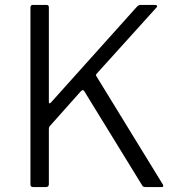

<svg xmlns="http://www.w3.org/2000/svg" viewBox="-20 -762 730 782"><path d="M645 -5Q645 0 638 0H574Q562 0 559 -7L323 -391Q320 -395 317 -395Q314 -395 309 -390L187 -253Q182 -248 180.5 -244.5Q179 -241 179 -235V-12Q179 0 166 0H117Q110 0 107 -2.5Q104 -5 104 -12V-732Q104 -742 114 -742H170Q179 -742 179 -732V-347Q179 -336 188 -345L538 -735Q542 -739 545.5 -740.5Q549 -742 555 -742H611Q618 -742 619.5 -738.5Q621 -735 617 -731L373 -461Q371 -458 371 -456Q371 -454 373 -451L643 -11Q645 -7 645 -5Z"/></svg>

Font: Libre Franklin Light
Style: Regular
Weight: 300
Designer: Pablo Impallari, Rodrigo Fuenzalida
Foundry: Impallari Type
Version: Version 1.002; ttfautohint (v1.5)